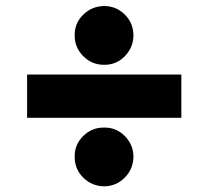

<svg xmlns="http://www.w3.org/2000/svg" viewBox="-20 -623 710 654"><path d="M335 -402.3Q293.5 -401.9 263.7 -431.6Q233.9 -461.4 234.4 -502.9Q233.9 -544.4 263.7 -573.2Q293.5 -602.1 335 -602.5Q376.5 -602.1 405.3 -573.2Q434.1 -544.4 434.6 -502.9Q434.1 -461.4 405.3 -431.6Q376.5 -401.9 335 -402.3ZM597.7 -369.1V-221.7H72.3V-369.1ZM335 11.7Q293 11.2 263.4 -18.1Q233.9 -47.4 234.4 -89.8Q233.9 -130.4 263.4 -159.7Q293 -189 335 -188.5Q376 -189 405 -159.7Q434.1 -130.4 434.6 -89.8Q434.1 -47.4 405 -18.1Q376 11.2 335 11.7Z"/></svg>

Font: Inter Tight Black
Style: Regular
Weight: 900
Designer: Rasmus Andersson
Foundry: rsms
Version: Version 3.004; ttfautohint (v1.8.4.7-5d5b)